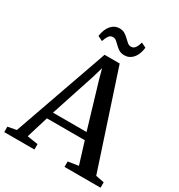

<svg xmlns="http://www.w3.org/2000/svg" viewBox="-231 -1085 1142 1227"><g transform="rotate(30 339.5 -471.5)"><path d="M47.5 -52 292.5 -748.5H404L633 -52L695 -40V0H429V-40L505.5 -52L456 -212.5H176.5L127.5 -52L207 -40V0H-15.5L-16 -40ZM439.5 -263.5 342 -591 321.5 -666.5 299 -589.5 192 -263.5ZM402.5 -808.5Q379 -808.5 363 -818.2Q347 -828 334.5 -840.8Q322 -853.5 310 -863.5Q298 -873.5 283 -873.5Q263.5 -873.5 252.8 -857Q242 -840.5 234 -816L198.5 -833.5Q205.5 -884.5 230.5 -913.8Q255.5 -943 292.5 -943Q315.5 -943 331.8 -933Q348 -923 360.5 -910.2Q373 -897.5 385.2 -887.5Q397.5 -877.5 412 -877.5Q431 -877.5 442 -893.2Q453 -909 460.5 -935.5L496 -918Q489.5 -865 464.2 -836.8Q439 -808.5 402.5 -808.5Z"/></g></svg>

Font: Merriweather 60pt Medium
Style: Regular
Weight: 500
Version: Version 2.100